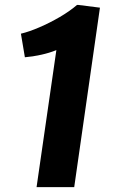

<svg xmlns="http://www.w3.org/2000/svg" viewBox="-20 -774 487 794"><path d="M286.9 0H131.2L213.1 -566.8Q184.5 -555.1 149.9 -547.5Q115.4 -539.8 82.9 -537.2L66.5 -634.7Q100.5 -642.7 143 -661.1Q185.6 -679.4 227 -703.5Q268.5 -727.7 298.6 -753.7H303.1L393.3 -742.3Z"/></svg>

Font: Merriweather Sans Variable Regular
Style: Italic
Weight: 300
Italic angle: -8°
Designer: Eben Sorkin
Foundry: Eben Sorkin
Version: Version 2.001